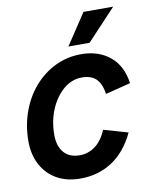

<svg xmlns="http://www.w3.org/2000/svg" viewBox="-83 -791 700 866"><g transform="rotate(-10 267.0 -358.0)"><path d="M216 11Q154 11 108.5 -14.5Q63 -40 38 -87Q13 -134 13 -194Q13 -266 35.5 -329Q58 -392 99 -439.5Q140 -487 195.5 -514Q251 -541 315 -541Q394 -541 446.5 -498Q499 -455 510 -374L395 -345Q388 -392 365.5 -414.5Q343 -437 300 -437Q254 -437 216 -405Q178 -373 155.5 -320Q133 -267 133 -203Q133 -151 158.5 -122Q184 -93 231 -93Q269 -93 301 -116Q333 -139 354 -188L465 -156Q426 -73 362 -31Q298 11 216 11ZM265 -585 359 -727H495L362 -585Z"/></g></svg>

Font: Radio Canada Big Medium
Style: Italic
Weight: 500
Italic angle: -12°
Designer: Étienne Aubert Bonn
Foundry: Coppers and Brasses
Version: Version 1.001